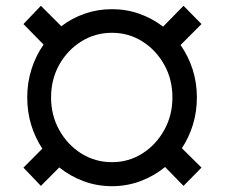

<svg xmlns="http://www.w3.org/2000/svg" viewBox="-20 -634 777 664"><path d="M367.2 9.9Q315.7 9.9 269.2 -7.3Q222.7 -24.5 185 -55L121.4 8.9L61.1 -54.3L126.4 -120Q101.6 -157.3 87.9 -202.1Q74.2 -246.8 74.2 -296.9Q74.2 -349.1 89.1 -395.4Q104 -441.8 130.7 -479.8L61.1 -550.8L121.4 -614L192.1 -543.3Q228.7 -571.4 273.3 -586.8Q317.8 -602.3 367.2 -602.3Q416.9 -602.3 462 -586.3Q507.1 -570.3 544 -541.9L614.7 -614L676.8 -550.8L604.4 -478.3Q631 -440.7 646 -394.5Q660.9 -348.4 660.9 -296.9Q660.9 -247.5 647.2 -202.9Q633.5 -158.4 609 -121.4L676.8 -54.3L614.7 8.9L550.8 -56.5Q512.8 -25.2 465.9 -7.6Q419 9.9 367.2 9.9ZM367.2 -73.2Q425.1 -73.2 472.5 -103.3Q519.9 -133.5 548.1 -184.5Q576.3 -235.4 576.3 -296.9Q576.3 -359.4 548.1 -410Q519.9 -460.6 472.5 -490.6Q425.1 -520.6 367.2 -520.6Q308.9 -520.6 261 -490.6Q213.1 -460.6 184.8 -410Q156.6 -359.4 156.6 -296.9Q156.6 -235.4 184.8 -184.5Q213.1 -133.5 261 -103.3Q308.9 -73.2 367.2 -73.2Z"/></svg>

Font: Inter Zeller Medium
Style: Regular
Weight: 500
Designer: Rasmus Andersson; Joe Bland
Foundry: zeller
Version: Version 3.015;git-dec3a8cb1